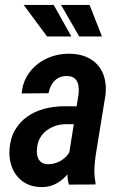

<svg xmlns="http://www.w3.org/2000/svg" viewBox="-20 -760 501 791"><path d="M261.7 -107.4 303.7 -372.1Q305.7 -391.1 303 -408Q300.3 -424.8 289.3 -435.5Q278.3 -446.3 255.9 -446.8Q233.9 -447.3 218.3 -437.7Q202.6 -428.2 193.1 -411.9Q183.6 -395.5 180.2 -376L69.3 -375Q72.3 -413.1 89.6 -443.6Q106.9 -474.1 134.3 -495.6Q161.6 -517.1 195.6 -528.1Q229.5 -539.1 266.1 -538.6Q317.4 -538.1 352.5 -516.8Q387.7 -495.6 403.8 -458Q419.9 -420.4 414.6 -369.1L374.5 -122.1Q370.1 -93.8 368.9 -65.2Q367.7 -36.6 373.5 -8.3L373 0L263.7 0.5Q256.8 -25.9 257.3 -53.2Q257.8 -80.6 261.7 -107.4ZM313.5 -321.8 301.3 -248 253.4 -248.5Q231 -248.5 210.7 -242.2Q190.4 -235.8 173.6 -223.6Q156.7 -211.4 146.2 -193.8Q135.7 -176.3 132.8 -152.3Q130.4 -134.8 133.5 -119.1Q136.7 -103.5 147.2 -93.8Q157.7 -84 178.7 -83.5Q200.7 -83.5 221.2 -93Q241.7 -102.5 256.1 -119.1Q270.5 -135.7 274.4 -157.7L293.5 -109.4Q286.1 -85.4 273.2 -63.7Q260.3 -42 241.9 -25.1Q223.6 -8.3 200.7 1.5Q177.7 11.2 150.9 10.7Q106.9 10.3 76.7 -10.5Q46.4 -31.2 31.5 -65.7Q16.6 -100.1 19 -142.1Q21.5 -188.5 41 -222.7Q60.5 -256.8 91.8 -279.1Q123 -301.3 162.6 -311.8Q202.1 -322.3 245.6 -322.3ZM273.9 -609.9 201.2 -739.7H77.6L173.8 -609.9ZM399.9 -609.9 349.1 -739.7H231.4L306.2 -609.9Z"/></svg>

Font: Roboto Condensed Medium
Style: Italic
Weight: 500
Italic angle: -12°
Designer: Christian Robertson
Foundry: Google
Version: Version 3.0; 2020